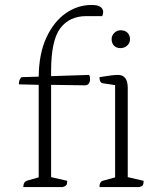

<svg xmlns="http://www.w3.org/2000/svg" viewBox="-20 -754 649 774"><path d="M74 0Q74 -21 90 -26L136 -39V-412L56 -414Q56 -434 67 -443L136 -445Q137 -538 167 -602.5Q197 -667 245 -700.5Q293 -734 349 -734Q374 -734 385 -726Q396 -718 396 -706Q396 -698 392 -689H327Q260 -689 223 -640Q186 -591 186 -467V-447L339 -452Q342 -447 342.5 -443Q343 -439 343 -436Q343 -411 323 -410L186 -412V-40L251 -25Q251 -13 247.5 -8Q244 -3 233 0ZM381 0Q381 -23 397 -26L444 -39V-411L396 -418Q381 -419 381 -443Q412 -448 428 -450Q444 -452 456 -452Q495 -452 495 -399V-40L559 -25Q559 -13 556 -8Q553 -3 542 0ZM466 -560Q449 -560 439.5 -570Q430 -580 430 -596Q430 -611 441 -621.5Q452 -632 466 -632Q484 -632 494 -622Q504 -612 504 -596Q504 -580 492.5 -570Q481 -560 466 -560Z"/></svg>

Font: Petrona ExtraLight
Style: Regular
Weight: 200
Designer: Ringo R. Seeber
Foundry: Ringo R. Seeber
Version: Version 2.001; ttfautohint (v1.8.3)